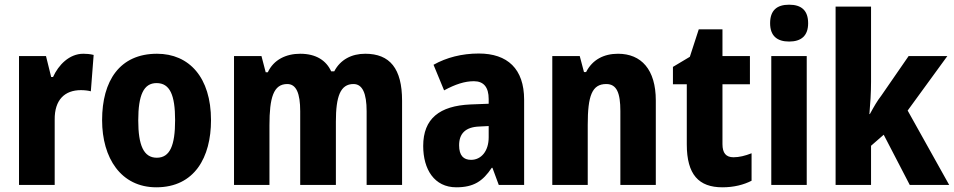

<svg xmlns="http://www.w3.org/2000/svg" viewBox="-20 -788 4064 818"><path d="M335 -559C275 -559 229 -511 206 -460H198L176 -549H61V0H213V-278C212 -363 256 -404 325 -404C340 -404 357 -402 367 -399L379 -554C363 -558 348 -559 335 -559Z M879 -276C879 -458 786 -559 649 -559C490 -559 415 -444 415 -276C415 -115 495 10 646 10C809 10 879 -118 879 -276ZM569 -275C569 -383 592 -434 647 -434C704 -434 726 -383 726 -276C726 -168 704 -116 648 -116C592 -116 569 -169 569 -275Z M1536 -559C1478 -559 1430 -534 1404 -484H1391C1370 -530 1327 -559 1259 -559C1199 -559 1146 -534 1121 -480H1112L1094 -549H977V0H1128V-254C1128 -372 1145 -430 1204 -430C1242 -430 1259 -391 1259 -314V0H1411V-270C1411 -377 1430 -430 1486 -430C1524 -430 1542 -391 1542 -314V0H1693V-359C1693 -496 1641 -559 1536 -559Z M2020 -560C1948 -560 1882 -543 1827 -512L1872 -403C1920 -429 1960 -442 1999 -442C2041 -442 2062 -416 2062 -366V-346L1984 -343C1853 -337 1783 -283 1783 -166C1783 -67 1830 10 1924 10C1998 10 2037 -16 2075 -73H2078L2105 0H2213V-363C2213 -495 2142 -560 2020 -560ZM2023 -249 2062 -251V-203C2062 -144 2030 -107 1987 -107C1955 -107 1936 -125 1936 -169C1936 -218 1962 -247 2023 -249Z M2613 -559C2553 -559 2504 -534 2477 -481H2468L2450 -549H2333V0H2484V-256C2484 -380 2502 -430 2563 -430C2608 -430 2623 -391 2623 -315V0H2774V-360C2774 -492 2712 -559 2613 -559Z M3105 -118C3073 -118 3058 -136 3058 -174V-429H3175V-549H3058V-663H2957L2919 -546L2847 -503V-429H2906V-173C2906 -44 2957 10 3058 10C3107 10 3149 -1 3182 -18V-135C3154 -124 3129 -118 3105 -118Z M3342 -768C3290 -768 3261 -744 3261 -689C3261 -635 3291 -611 3342 -611C3393 -611 3423 -635 3423 -689C3423 -743 3395 -768 3342 -768ZM3417 -549H3266V0H3417Z M3691 -440V-760H3540V0H3691V-167L3745 -214L3856 0H4024L3847 -317L4016 -549H3851L3735 -381C3717 -358 3703 -333 3686 -302H3684C3688 -348 3691 -392 3691 -440Z"/></svg>

Font: Noto Sans Gurmukhi Condensed ExtraBold
Style: Regular
Weight: 800
Width: 3
Designer: Jelle Bosma - Monotype Design Team
Foundry: Monotype Imaging Inc.
Version: Version 2.004